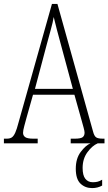

<svg xmlns="http://www.w3.org/2000/svg" viewBox="-21 -734 555 983"><path d="M-1 0V-24H13Q30 -24 39.5 -30.5Q49 -37 57 -54.5Q65 -72 74 -107L245 -714H273L455 -62Q461 -38 471 -31Q481 -24 506 -24H514V0H341V-24H361Q392 -24 402 -31.5Q412 -39 412 -55Q412 -63 407 -81Q402 -99 397 -117L360 -249H148L115 -132Q110 -113 103.5 -89.5Q97 -66 97 -54Q97 -40 108 -32Q119 -24 150 -24H172V0ZM158 -279H352L295 -490Q280 -545 270 -583Q260 -621 254 -647Q250 -621 239.5 -584Q229 -547 218 -505ZM451 229Q415 229 391 206Q367 183 367 130Q367 77 392.5 43.5Q418 10 442 0H479Q451 12 426.5 45.5Q402 79 402 126Q402 164 416 181.5Q430 199 454 199Q467 199 478 196.5Q489 194 502 186V216Q479 229 451 229Z"/></svg>

Font: Noto Serif Hebrew ExtraCondensed ExtraLight
Style: Regular
Weight: 200
Width: 2
Designer: Monotype Design Team
Foundry: Monotype Imaging Inc.
Version: Version 2.004; ttfautohint (v1.8.4.7-5d5b)